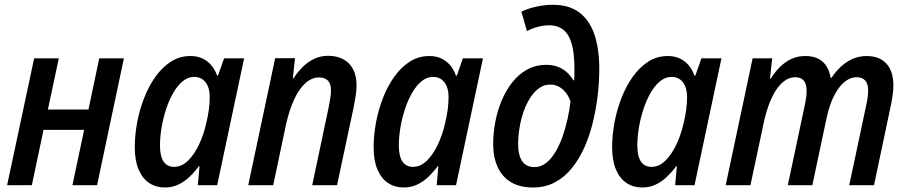

<svg xmlns="http://www.w3.org/2000/svg" viewBox="-20 -789 3865 818"><path d="M10.3 0 125.5 -540.5H230.5L184.1 -322.3H356.9L402.8 -540.5H507.8L393.6 0H288.6L338.4 -235.8H165.5L115.7 0Z M682.1 9.8Q644.5 9.8 615.7 -9.3Q586.9 -28.3 570.6 -66.7Q554.2 -105 554.2 -162.1Q554.2 -212.4 564.2 -266.4Q574.2 -320.3 593.8 -370.8Q613.3 -421.4 642.1 -461.9Q670.9 -502.4 708.3 -526.4Q745.6 -550.3 791.5 -550.3Q820.3 -550.3 842.3 -540Q864.3 -529.8 880.1 -511.2Q896 -492.7 904.8 -466.8H908.7L934.6 -540.5H1020L905.3 0H822.8L830.1 -80.6H827.1Q807.6 -54.7 785.9 -34.2Q764.2 -13.7 738.5 -2Q712.9 9.8 682.1 9.8ZM721.7 -78.1Q753.9 -78.1 780.5 -104Q807.1 -129.9 826.9 -171.1Q846.7 -212.4 857.4 -258.3Q866.2 -293.9 869.9 -322.3Q873.5 -350.6 873.5 -376.5Q873.5 -415 856 -438.2Q838.4 -461.4 806.6 -461.4Q781.2 -461.4 758.8 -443.1Q736.3 -424.8 718.5 -394Q700.7 -363.3 688 -325Q675.3 -286.6 668.5 -246.1Q661.6 -205.6 661.6 -168.9Q661.6 -123.5 677 -100.8Q692.4 -78.1 721.7 -78.1Z M1037.6 0 1152.3 -541H1236.8L1227.5 -454.6H1230Q1247.6 -481.9 1269.5 -503.7Q1291.5 -525.4 1318.6 -538.3Q1345.7 -551.3 1378.4 -551.3Q1415 -551.3 1442.1 -536.9Q1469.2 -522.5 1484.1 -494.4Q1499 -466.3 1499 -424.3Q1499 -404.3 1495.4 -380.4Q1491.7 -356.4 1486.8 -332.5L1416 0H1310.1L1379.4 -327.6Q1383.8 -349.1 1387 -368.9Q1390.1 -388.7 1390.1 -404.3Q1390.1 -431.6 1377.4 -445.3Q1364.7 -459 1338.9 -459Q1308.6 -459 1281.7 -435.3Q1254.9 -411.6 1233.9 -366.9Q1212.9 -322.3 1198.7 -259.3L1144 0Z M1699.7 9.8Q1662.1 9.8 1633.3 -9.3Q1604.5 -28.3 1588.1 -66.7Q1571.8 -105 1571.8 -162.1Q1571.8 -212.4 1581.8 -266.4Q1591.8 -320.3 1611.3 -370.8Q1630.9 -421.4 1659.7 -461.9Q1688.5 -502.4 1725.8 -526.4Q1763.2 -550.3 1809.1 -550.3Q1837.9 -550.3 1859.9 -540Q1881.8 -529.8 1897.7 -511.2Q1913.6 -492.7 1922.4 -466.8H1926.3L1952.1 -540.5H2037.6L1922.9 0H1840.3L1847.7 -80.6H1844.7Q1825.2 -54.7 1803.5 -34.2Q1781.7 -13.7 1756.1 -2Q1730.5 9.8 1699.7 9.8ZM1739.3 -78.1Q1771.5 -78.1 1798.1 -104Q1824.7 -129.9 1844.5 -171.1Q1864.3 -212.4 1875 -258.3Q1883.8 -293.9 1887.5 -322.3Q1891.1 -350.6 1891.1 -376.5Q1891.1 -415 1873.5 -438.2Q1856 -461.4 1824.2 -461.4Q1798.8 -461.4 1776.4 -443.1Q1753.9 -424.8 1736.1 -394Q1718.3 -363.3 1705.6 -325Q1692.9 -286.6 1686 -246.1Q1679.2 -205.6 1679.2 -168.9Q1679.2 -123.5 1694.6 -100.8Q1710 -78.1 1739.3 -78.1Z M2251 9.8Q2194.3 9.8 2156.5 -13.2Q2118.7 -36.1 2099.9 -77.9Q2081.1 -119.6 2081.1 -175.3Q2081.1 -220.2 2089.8 -267.8Q2098.6 -315.4 2116.7 -359.1Q2134.8 -402.8 2161.9 -437.5Q2189 -472.2 2225.3 -492.4Q2261.7 -512.7 2307.6 -512.7Q2336.9 -512.7 2358.9 -503.7Q2380.9 -494.6 2396.7 -479.5Q2412.6 -464.4 2422.9 -446.8H2425.8Q2427.2 -460 2427.2 -473.9Q2427.2 -487.8 2427.2 -498.5Q2427.2 -592.8 2401.4 -637Q2375.5 -681.2 2319.8 -681.2Q2296.9 -681.2 2272.2 -674.8Q2247.6 -668.5 2225.1 -656.7L2201.2 -739.3Q2229.5 -752.9 2265.1 -760.7Q2300.8 -768.6 2335.9 -768.6Q2404.8 -768.6 2448.2 -735.8Q2491.7 -703.1 2512.5 -641.8Q2533.2 -580.6 2533.2 -495.1Q2533.2 -443.8 2526.9 -386.7Q2520.5 -329.6 2507.1 -272.9Q2493.7 -216.3 2471.7 -165.5Q2449.7 -114.7 2418.5 -75.2Q2387.2 -35.6 2345.5 -12.9Q2303.7 9.8 2251 9.8ZM2257.3 -77.1Q2283.7 -77.1 2305.7 -94Q2327.6 -110.8 2345.2 -139.6Q2362.8 -168.5 2375.7 -204.6Q2388.7 -240.7 2397.5 -280Q2406.2 -319.3 2410.6 -356.4Q2403.8 -377 2391.4 -393.3Q2378.9 -409.7 2362.1 -419.2Q2345.2 -428.7 2323.7 -428.7Q2297.9 -428.7 2276.6 -413.3Q2255.4 -397.9 2238.8 -372.1Q2222.2 -346.2 2210.7 -313.2Q2199.2 -280.3 2193.4 -244.6Q2187.5 -209 2187.5 -174.3Q2187.5 -127.9 2204.6 -102.5Q2221.7 -77.1 2257.3 -77.1Z M2715.8 9.8Q2678.2 9.8 2649.4 -9.3Q2620.6 -28.3 2604.2 -66.7Q2587.9 -105 2587.9 -162.1Q2587.9 -212.4 2597.9 -266.4Q2607.9 -320.3 2627.4 -370.8Q2647 -421.4 2675.8 -461.9Q2704.6 -502.4 2741.9 -526.4Q2779.3 -550.3 2825.2 -550.3Q2854 -550.3 2876 -540Q2897.9 -529.8 2913.8 -511.2Q2929.7 -492.7 2938.5 -466.8H2942.4L2968.3 -540.5H3053.7L2939 0H2856.4L2863.8 -80.6H2860.8Q2841.3 -54.7 2819.6 -34.2Q2797.9 -13.7 2772.2 -2Q2746.6 9.8 2715.8 9.8ZM2755.4 -78.1Q2787.6 -78.1 2814.2 -104Q2840.8 -129.9 2860.6 -171.1Q2880.4 -212.4 2891.1 -258.3Q2899.9 -293.9 2903.6 -322.3Q2907.2 -350.6 2907.2 -376.5Q2907.2 -415 2889.6 -438.2Q2872.1 -461.4 2840.3 -461.4Q2814.9 -461.4 2792.5 -443.1Q2770 -424.8 2752.2 -394Q2734.4 -363.3 2721.7 -325Q2709 -286.6 2702.1 -246.1Q2695.3 -205.6 2695.3 -168.9Q2695.3 -123.5 2710.7 -100.8Q2726.1 -78.1 2755.4 -78.1Z M3071.8 0 3186.5 -540.5H3270L3260.3 -455.1H3264.2Q3281.2 -481.9 3302.7 -503.4Q3324.2 -524.9 3351.1 -537.6Q3377.9 -550.3 3410.2 -550.3Q3458 -550.3 3484.6 -526.4Q3511.2 -502.4 3519 -457.5H3522.5Q3540 -483.9 3562.5 -504.9Q3585 -525.9 3612.5 -538.1Q3640.1 -550.3 3671.9 -550.3Q3727.1 -550.3 3756.6 -517.8Q3786.1 -485.4 3786.1 -425.3Q3786.1 -407.2 3783.4 -386.7Q3780.8 -366.2 3776.4 -344.7L3703.6 0H3598.1L3669.9 -337.9Q3674.3 -356.9 3676.5 -373.5Q3678.7 -390.1 3678.7 -402.8Q3678.7 -431.2 3666.5 -445.6Q3654.3 -460 3629.4 -460Q3606.9 -460 3587.2 -446.8Q3567.4 -433.6 3550.8 -409.9Q3534.2 -386.2 3521.7 -354.5Q3509.3 -322.8 3501.5 -285.6L3440.9 0H3336.4L3408.7 -340.8Q3412.6 -359.4 3414.6 -375Q3416.5 -390.6 3416.5 -402.3Q3416.5 -430.7 3404.8 -445.3Q3393.1 -460 3368.2 -460Q3344.2 -460 3323.2 -445.1Q3302.2 -430.2 3285.2 -403.6Q3268.1 -377 3254.9 -340.6Q3241.7 -304.2 3232.9 -261.7L3177.2 0Z"/></svg>

Font: Open Sans SemiCondensed SemiBold
Style: Italic
Weight: 600
Width: 4
Italic angle: -12°
Designer: Monotype Design Team
Foundry: Monotype Imaging Inc.
Version: Version 3.000